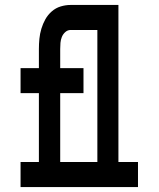

<svg xmlns="http://www.w3.org/2000/svg" viewBox="-20 -755 640 775"><path d="M63 0V-101H137V-379H63V-480H137V-557Q137 -578 139 -598.5Q141 -619 147 -639Q153 -659 163 -677Q173 -695 189 -709Q205 -723 225 -729Q245 -735 265 -735H458V-101H537V0ZM373 -101V-634H265Q253 -634 243.5 -625.5Q234 -617 229.5 -605.5Q225 -594 224 -582Q223 -570 223 -557V-480H317V-379H223V-101Z"/></svg>

Font: Iosevka HT Extended
Style: Bold
Weight: 700
Width: 7
Monospace: yes
Designer: Belleve Invis
Foundry: Belleve Invis
Version: Version 32.3.0; ttfautohint (v1.8.4)